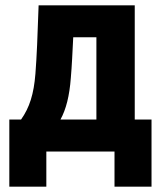

<svg xmlns="http://www.w3.org/2000/svg" viewBox="-20 -569 603 721"><path d="M15 132H154V0H410V132H549V-120H486V-549H125C121 -431 118 -356 113 -292C107 -216 91 -165 59 -120H15ZM246 -277C250 -323 252 -370 255 -429H342V-120H207C228 -158 241 -209 246 -277Z"/></svg>

Font: Noto Sans Mono SemiCondensed ExtraBold
Style: Regular
Weight: 800
Width: 4
Designer: Monotype Design Team
Foundry: Monotype Imaging Inc.
Version: Version 2.014